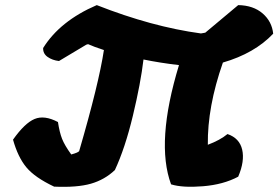

<svg xmlns="http://www.w3.org/2000/svg" viewBox="-20 -713 1090 752"><path d="M784 -585 913 -693Q972 -692 1008.5 -660.5Q1045 -629 1050 -581Q977 -504 853 -468Q792 -294 794 -146Q842 -164 871 -188Q918 -172 928.5 -127Q939 -82 913 -21Q855 10 775 16.5Q695 23 650 9Q589 -156 681 -458Q605 -467 542 -480Q531 -387 500.5 -260Q470 -133 430 -47Q390 -9 336 6.5Q282 22 192 18Q116 -18 83 -58Q50 -98 31 -166Q77 -231 115.5 -247Q154 -263 207 -235Q213 -195 223 -169.5Q233 -144 259 -108Q285 -115 290 -121Q367 -385 387 -517Q347 -530 325 -540L318 -538L211 -474Q185 -477 166.5 -490Q148 -503 149 -525Q215 -631 359 -693Q575 -608 767 -582Z"/></svg>

Font: Tillana ExtraBold
Style: Regular
Weight: 800
Designer: Lipi Raval (Devanagari, Latin), Jonny Pinhorn (Latin)
Foundry: Indian Type Foundry
Version: Version 2.003;PS 1.0;hotconv 1.0.79;makeotf.lib2.5.61930; tt